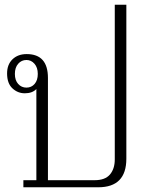

<svg xmlns="http://www.w3.org/2000/svg" viewBox="-20 -793 622 813"><path d="M79 -30H134V-416Q117 -398 85 -398Q55 -398 32.5 -419Q10 -440 10 -482Q10 -520 33 -542Q56 -564 93 -564Q183 -564 183 -463V-30H381Q425 -30 445.5 -54Q466 -78 466 -118V-773H515V-121Q515 0 396 0H79ZM140 -480Q140 -507 126 -523Q112 -539 92 -539Q71 -539 57 -523Q43 -507 43 -480Q43 -453 57 -437.5Q71 -422 92 -422Q113 -422 126.5 -437.5Q140 -453 140 -480Z"/></svg>

Font: Trirong ExtraLight
Style: Regular
Weight: 275
Designer: Katatrad Team
Foundry: CadsonDemak
Version: Version 1.001